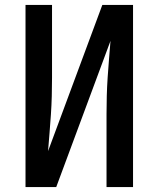

<svg xmlns="http://www.w3.org/2000/svg" viewBox="-20 -755 640 775"><path d="M83 0V-735H190V-441Q190 -404 189 -367Q188 -330 185.5 -293Q183 -256 180 -219Q177 -182 174 -145L393 -735H517V0H410V-294Q410 -331 411 -368Q412 -405 414.5 -442Q417 -479 420 -516Q423 -553 426 -590L207 0Z"/></svg>

Font: Iosevka SS04 Semibold Extended
Style: Regular
Weight: 600
Width: 7
Monospace: yes
Designer: Belleve Invis
Foundry: Belleve Invis
Version: Version 19.0.0; ttfautohint (v1.8.4)